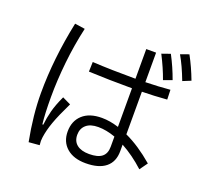

<svg xmlns="http://www.w3.org/2000/svg" viewBox="-144 -1010 1288 1210"><g transform="rotate(20 500.0 -405.5)"><path d="M927 -840Q966 -768 996 -688L942 -666Q907 -758 871 -820ZM826 -630Q801 -701 759 -783L816 -803Q856 -727 883 -651ZM726 -230Q818 -188 916 -104L878 -51Q805 -118 726 -161V-117Q726 -46 680 -8.5Q634 29 546 29Q465 29 418.5 -11.5Q372 -52 372 -121Q372 -191 417.5 -233Q463 -275 547 -275Q600 -275 660 -256V-515H657Q505 -515 369 -521L371 -586Q496 -579 659 -579H660V-778H726V-580Q815 -582 891 -589L893 -524Q804 -517 726 -516ZM213 -108Q218 -155 230.5 -203Q243 -251 272 -313L328 -286Q284 -196 263.5 -139Q243 -82 236 -32Q234 -14 234 -7Q234 3 236 21L164 27Q131 -144 131 -291Q131 -522 184 -775L252 -765Q225 -646 212 -523Q199 -400 199 -290Q199 -177 207 -108ZM660 -191Q599 -213 545 -213Q492 -213 464 -188.5Q436 -164 436 -122Q436 -79 465 -56Q494 -33 547 -33Q605 -33 632.5 -55Q660 -77 660 -123Z"/></g></svg>

Font: IBM Plex Sans JP
Style: Regular
Weight: 400
Designer: Mike Abbink; Paul van der Laan; Pieter van Rosmalen; Wujin Sim; Yejin Wi; Jinhee Kim; Boomi Park; Yona Kim; Kichan Ma
Foundry: Sandoll Inc.
Version: Version 1.000